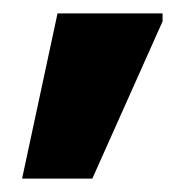

<svg xmlns="http://www.w3.org/2000/svg" viewBox="-20 -192 271 287"><path d="M118 75H13L66 -172H223V-160Z"/></svg>

Font: Phudu Light ExtraBold
Style: Regular
Weight: 800
Version: Version 1.005;gftools[0.9.23]